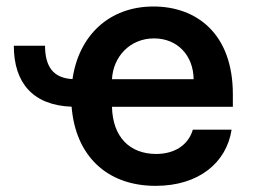

<svg xmlns="http://www.w3.org/2000/svg" viewBox="-20 -573 796 603"><path d="M121.4 -429.3H23.4C23.4 -311.4 84.9 -242.2 204.9 -237.9C217 -84.9 314.6 10.7 468.8 10.7C604.8 10.7 691.4 -62.5 707.4 -165.8H585.6C571.7 -117.9 528.8 -89.5 470.5 -89.5C387.4 -89.5 333.8 -142.8 331.7 -237.6H711.3V-277C711.3 -468.4 596.2 -552.6 462 -552.6C323.5 -552.6 227.6 -462.4 207.7 -324.6C145.6 -327.8 121.8 -365.4 121.4 -429.3ZM331.7 -324.2C335.2 -393.8 387.1 -452.4 463.8 -452.4C537.6 -452.4 587.4 -398.4 588.1 -324.2Z"/></svg>

Font: Margiela Sans Semi Bold
Style: Regular
Weight: 600
Designer: Stefan Endress, Andreas Faust
Version: Version 1.100;FEAKit 1.0